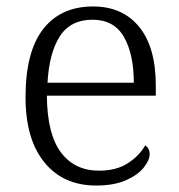

<svg xmlns="http://www.w3.org/2000/svg" viewBox="-20 -564 554 594"><path d="M277 10Q176 10 117.5 -61.5Q59 -133 59 -263Q59 -404 113.5 -474Q168 -544 268 -544Q359 -544 410.5 -481Q462 -418 462 -299V-268H125Q126 -149 168.5 -92.5Q211 -36 286 -36Q340 -36 375.5 -59Q411 -82 429 -114Q435 -111 439 -104Q443 -97 443 -87Q443 -69 425 -46Q407 -23 370 -6.5Q333 10 277 10ZM394 -308Q394 -396 363.5 -449.5Q333 -503 266 -503Q198 -503 165 -451.5Q132 -400 127 -308Z"/></svg>

Font: Noto Serif Thai Light
Style: Regular
Weight: 300
Version: Version 2.001